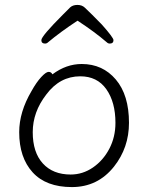

<svg xmlns="http://www.w3.org/2000/svg" viewBox="-20 -744 602 780"><path d="M443 -67Q377 16 272 16Q167 16 112.5 -44Q58 -104 58 -207Q58 -289 108 -374Q128 -410 147.5 -431Q167 -452 177.5 -452Q188 -452 193 -442Q249 -484 312 -484Q397 -484 450.5 -421Q504 -358 504 -245Q504 -144 443 -67ZM267 -35Q316 -35 357.5 -63.5Q399 -92 424 -139.5Q449 -187 449 -245Q449 -329 412 -381.5Q375 -434 306 -434Q223 -434 168 -360Q113 -289 113 -207Q113 -125 154 -80Q195 -35 267 -35ZM163 -567Q148 -567 148 -581Q148 -597 237 -686L265 -714Q276 -724 294.5 -724Q313 -724 324.5 -713Q336 -702 355 -683.5Q374 -665 394 -644Q441 -591 441 -581Q441 -567 426 -567Q419 -567 414 -572Q364 -615 295 -660Q225 -614 175 -572Q170 -567 163 -567Z"/></svg>

Font: LXGW WenKai TC Light
Style: Regular
Weight: 300
Designer: LXGW / Fontworks Inc.
Foundry: LXGW / Fontworks Inc.
Version: Version 1.330